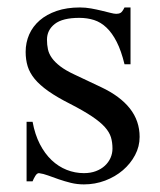

<svg xmlns="http://www.w3.org/2000/svg" viewBox="-20 -480 430 515"><path d="M330.1 -460V-307.6H314Q305.2 -343.8 293 -367.7Q280.8 -391.6 265.6 -406Q250.5 -420.4 232.2 -426.3Q213.9 -432.1 192.9 -432.1Q147.9 -432.1 127 -415.8Q106 -399.4 106 -373.5Q106 -359.9 108.6 -347.7Q111.3 -335.4 119.4 -324.2Q127.4 -313 141.8 -302Q156.2 -291 179.2 -280.3L251.5 -246.1Q302.2 -222.2 328.4 -189Q354.5 -155.8 354.5 -112.8Q354.5 -86.9 342.3 -64Q330.1 -41 309.6 -23.4Q289.1 -5.9 262 4.4Q234.9 14.6 205.1 14.6Q187 14.6 170.2 10.5Q153.3 6.3 137.9 1Q122.6 -4.4 109.1 -9.3Q95.7 -14.2 84.5 -15.6Q79.1 -15.6 74.5 -7.8Q69.8 0 67.4 6.3H51.3V-153.3H67.4Q73.7 -119.1 86.9 -93.5Q100.1 -67.9 118.4 -50.5Q136.7 -33.2 158.9 -24.4Q181.2 -15.6 205.1 -15.6Q223.1 -15.6 237.3 -21Q251.5 -26.4 261.2 -35.4Q271 -44.4 276.4 -56.4Q281.7 -68.4 281.7 -81.5Q281.7 -98.1 277.6 -111.8Q273.4 -125.5 261.2 -139.2Q249 -152.8 226.8 -167.7Q204.6 -182.6 168.5 -201.2Q132.8 -219.2 109.6 -235.6Q86.4 -252 73 -268.3Q59.6 -284.7 54.2 -302.2Q48.8 -319.8 48.8 -340.8Q48.8 -365.7 58.3 -387.5Q67.9 -409.2 86.4 -425.3Q105 -441.4 132.1 -450.7Q159.2 -460 194.3 -460Q209.5 -460 224.4 -457.3Q239.3 -454.6 252.4 -451.4Q265.6 -448.2 275.9 -445.6Q286.1 -442.9 292 -442.9Q298.8 -442.9 303.5 -445.6Q308.1 -448.2 314 -460Z"/></svg>

Font: Tai Heritage Pro
Style: Regular
Weight: 400
Designer: Faah Baccam, Walt Agee, Victor Gaultney, Annie Olsen
Foundry: SIL International
Version: Version 2.600